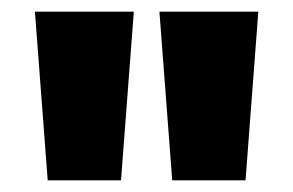

<svg xmlns="http://www.w3.org/2000/svg" viewBox="-20 -716 504 330"><path d="M62 -406 40 -696H210L188 -406ZM276 -406 254 -696H424L402 -406Z"/></svg>

Font: Fira Sans Black
Style: Regular
Weight: 900
Designer: Carrois Corporate & Edenspiekermann AG
Foundry: Carrois Corporate GbR & Edenspiekermann AG
Version: Version 4.203